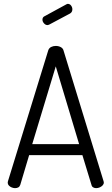

<svg xmlns="http://www.w3.org/2000/svg" viewBox="-20 -975 578 995"><path d="M58 0Q50 0 41 -3.5Q32 -7 26 -13.5Q20 -20 20 -28Q20 -32 21 -35L230 -714Q234 -726 245 -731.5Q256 -737 269 -737Q283 -737 294.5 -731Q306 -725 309 -714L517 -35Q518 -32 518 -29Q518 -21 512 -14.5Q506 -8 497 -4Q488 0 478 0Q470 0 463 -4Q456 -8 454 -17L407 -171H131L85 -17Q82 -8 75 -4Q68 0 58 0ZM147 -228H390L269 -631ZM226 -845Q216 -845 208 -854Q200 -863 200 -873Q200 -886 211 -891L323 -952Q328 -955 331 -955Q342 -955 348.5 -946Q355 -937 355 -927Q355 -912 343 -905L236 -848Q234 -847 231 -846Q228 -845 226 -845Z"/></svg>

Font: Dosis
Style: Regular
Weight: 400
Designer: EdgarTolentino, PabloImpallari, IginoMarini
Foundry: EdgarTolentino, PabloImpallari, IginoMarini
Version: Version 3.001; ttfautohint (v1.8.2)